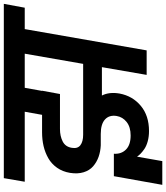

<svg xmlns="http://www.w3.org/2000/svg" viewBox="47 -827 861 995"><g transform="rotate(-90 477.5 -329.5)"><path d="M276.9 -329.1H644L696.8 -631.8H520L503.9 -542H504.9L487.8 -449.2H306.2Q270 -449.2 242.2 -435.3Q214.4 -421.4 209 -388.2Q203.6 -357.9 222.4 -343.5Q241.2 -329.1 276.9 -329.1ZM586.9 0 627 -231.9H480Q499.5 -193.4 490.2 -140.1Q477.5 -72.8 426.5 -30.3Q375.5 12.2 295.9 12.2Q267.1 12.2 242.9 5.6Q218.8 -1 203.1 -11.7Q187.5 -22.5 178.5 -31.5Q169.4 -40.5 163.1 -49.8L140.1 81.1H17.1L62 -169.9H178.2Q175.8 -131.3 200 -107.2Q224.1 -83 272.9 -83Q316.4 -83 342.5 -103.5Q368.7 -124 374 -155.8Q379.9 -193.8 356 -215.8Q332 -237.8 280.8 -237.8H222.2Q189.9 -239.3 162.4 -249Q134.8 -258.8 113.3 -277.3Q91.8 -295.9 82.3 -326.7Q72.8 -357.4 79.1 -397Q85.4 -435.5 105.7 -464.4Q126 -493.2 155.3 -509.8Q184.6 -526.4 218 -534.2Q251.5 -542 289.1 -542H379.9L396 -631.8H33.2L51.8 -740.2H955.1L935.1 -631.8H824.2L713.9 0Z"/></g></svg>

Font: SVN-Poppins SemiBold
Style: Italic
Weight: 600
Italic angle: -10°
Designer: Ninad Kale (Devanagari), Jonny Pinhorn (Latin)
Foundry: Indian Type Foundry
Version: Version 3.002 2017